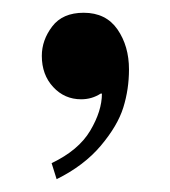

<svg xmlns="http://www.w3.org/2000/svg" viewBox="-20 -137 264 298"><path d="M67.9 141.1 60.1 116.2Q102.1 96.2 120.1 65.7Q138.2 35.2 138.2 8.3H136.2Q122.6 17.1 106 17.1Q80.1 17.1 62.5 -2Q44.9 -21 44.9 -50.3Q44.9 -74.7 61 -95.9Q77.1 -117.2 109.9 -117.2Q144.5 -117.2 162.4 -91.3Q180.2 -65.4 180.2 -29.3Q180.2 1.5 171.4 29.8Q162.6 58.1 136.5 89.1Q110.4 120.1 67.9 141.1Z"/></svg>

Font: VidalokaRegular
Style: Regular
Weight: 400
Designer: Cyreal (www.cyreal.org)
Foundry: Cyreal (www.cyreal.org)
Version: Version 1.000